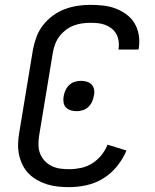

<svg xmlns="http://www.w3.org/2000/svg" viewBox="-20 -763 640 791"><path d="M265 8Q241 8 218 5.5Q195 3 174 -3.5Q153 -10 133.5 -21Q114 -32 99 -47Q84 -62 74 -81.5Q64 -101 59 -123Q54 -145 54.5 -168.5Q55 -192 59 -215L116 -560Q121 -586 130.5 -611.5Q140 -637 157.5 -659.5Q175 -682 198.5 -699Q222 -716 247.5 -725.5Q273 -735 299.5 -739Q326 -743 352 -743Q379 -743 405.5 -740Q432 -737 456 -728Q480 -719 500.5 -704Q521 -689 534 -667.5Q547 -646 551.5 -620Q556 -594 552 -567Q552 -565 551.5 -563Q551 -561 550 -559H468Q468 -560 468 -561.5Q468 -563 469 -564Q471 -580 468.5 -595.5Q466 -611 458.5 -624Q451 -637 439.5 -646Q428 -655 413.5 -660.5Q399 -666 383.5 -667.5Q368 -669 352 -669Q335 -669 317.5 -666.5Q300 -664 283 -657.5Q266 -651 251 -639.5Q236 -628 225 -613.5Q214 -599 207.5 -582Q201 -565 198 -548L141 -203Q138 -184 138.5 -165Q139 -146 145.5 -129.5Q152 -113 164.5 -100Q177 -87 193 -79Q209 -71 227.5 -68.5Q246 -66 265 -66Q289 -66 313 -71Q337 -76 359 -89.5Q381 -103 397.5 -123.5Q414 -144 423 -167L501 -143Q487 -109 462.5 -78.5Q438 -48 405.5 -28Q373 -8 336.5 0Q300 8 265 8ZM296 -305Q283 -305 271.5 -308.5Q260 -312 252 -320Q244 -328 242 -340.5Q240 -353 242 -365Q244 -378 249.5 -390.5Q255 -403 265 -412.5Q275 -422 288 -426Q301 -430 314 -430Q326 -430 337.5 -426.5Q349 -423 357 -415Q365 -407 367.5 -394.5Q370 -382 367 -370Q365 -357 359.5 -344.5Q354 -332 344 -322.5Q334 -313 321 -309Q308 -305 296 -305Z"/></svg>

Font: Zed Sans Extended
Style: Italic
Weight: 400
Width: 7
Italic angle: -9°
Designer: Belleve Invis
Foundry: Belleve Invis
Version: Version 1.0.0; ttfautohint (v1.8.4)